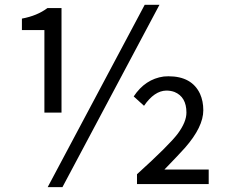

<svg xmlns="http://www.w3.org/2000/svg" viewBox="-20 -767 942 800"><path d="M165 -297.9V-641.6H71.3V-689.5Q134.8 -701.2 177.7 -733.4H236.3V-297.9ZM178.7 12.7 583 -747.1H644.5L240.2 12.7ZM550.8 0V-41Q684.6 -162.1 720.7 -210Q756.8 -258.8 756.8 -297.9Q756.8 -363.3 707 -383.8Q691.4 -389.6 672.9 -389.6Q623 -388.7 580.1 -326.2L537.1 -365.2Q585 -437.5 662.1 -448.2Q671.9 -449.2 681.6 -449.2Q779.3 -449.2 813.5 -376Q827.1 -345.7 827.1 -307.6Q827.1 -238.3 751 -151.4Q727.5 -125 665 -60.5H849.6V0Z"/></svg>

Font: Taipei Sans TC Beta
Style: Regular
Weight: 400
Designer: JT Foundry
Foundry: JT Foundry
Version: Version 1.000